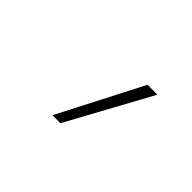

<svg xmlns="http://www.w3.org/2000/svg" viewBox="-57 -964 714 714"><g transform="rotate(45 300.0 -607.0)"><path d="M236 -442 406 -772H458L278 -442Z"/></g></svg>

Font: Iosevka Extralight Extended
Style: Italic
Weight: 200
Width: 7
Italic angle: -9°
Monospace: yes
Designer: Belleve Invis
Foundry: Belleve Invis
Version: Version 32.5.0; ttfautohint (v1.8.4)